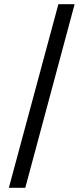

<svg xmlns="http://www.w3.org/2000/svg" viewBox="-20 -782 396 911"><path d="M334 -762H257L22 109H100Z"/></svg>

Font: Wafeq
Style: Regular
Weight: 400
Designer: Rasmus Andersson & Azza Alameddine
Foundry: Google & TypeTogether
Version: Version 3.000;FEAKit 1.0